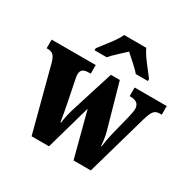

<svg xmlns="http://www.w3.org/2000/svg" viewBox="-173 -932 1096 1098"><g transform="rotate(30 375.0 -383.0)"><path d="M238 -619V-606H318C337 -630 386 -672 413 -698C440 -674 496 -625 510 -606H590V-619C563 -657 506 -721 487 -766H341C322 -721 265 -657 238 -619ZM60 -426 172 0H287L371 -297L449 0H563L677 -401C695 -464 709 -479 743 -479H755V-536H543V-479H548C587 -479 607 -464 607 -430C607 -419 603 -397 599 -380L564 -240C556 -207 552 -182 548 -151H544C543 -173 538 -209 531 -236L448 -531H389L301 -252C292 -223 282 -183 279 -152H275C271 -182 261 -231 252 -279L229 -392C226 -407 222 -426 222 -437C222 -470 240 -479 275 -479H286V-536H-5V-479H-2C32 -479 47 -468 60 -426Z"/></g></svg>

Font: Noto Serif Armenian Condensed Black
Style: Regular
Weight: 900
Width: 3
Designer: Monotype Design Team
Foundry: Monotype Imaging Inc.
Version: Version 2.008